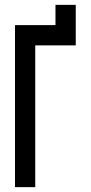

<svg xmlns="http://www.w3.org/2000/svg" viewBox="-20 -770 373 790"><path d="M125 0H41.7V-666.7H208.3V-750H291.7V-583.3H125Z"/></svg>

Font: Yulong
Style: Regular
Weight: 400
Designer: GGBotNet
Foundry: f0n7.com
Version: 1.00